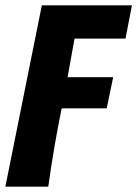

<svg xmlns="http://www.w3.org/2000/svg" viewBox="-48 -520 512 716"><path d="M-28 176 108 -500H444L420 -376H230L204 -232H374L350 -116H182Q167 -43 155 27.5Q143 98 132 176Z"/></svg>

Font: Source Sans 3 Black
Style: Italic
Weight: 900
Italic angle: -11°
Designer: Paul D. Hunt
Foundry: Adobe
Version: Version 3.052;hotconv 1.1.0;makeotfexe 2.6.0